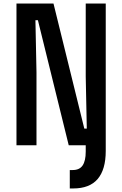

<svg xmlns="http://www.w3.org/2000/svg" viewBox="-20 -820 690 1084"><path d="M374 244V140H391Q429 140 446.5 114Q464 88 464 36V0L521 -20L577 0V32Q577 137 531.5 190.5Q486 244 393 244ZM73 0V-800H282L456 -94H470L464 -388V-800H577V0H368L194 -706H180L186 -412V0Z"/></svg>

Font: Martian Mono SemiCondensed Medium
Style: Regular
Weight: 500
Width: 4
Designer: Roman Shamin
Foundry: Evil Martians
Version: Version 1.000